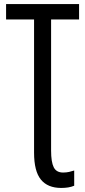

<svg xmlns="http://www.w3.org/2000/svg" viewBox="-20 -734 421 947"><path d="M282 193Q215 193 181.5 151.5Q148 110 148 19V-638H10V-714H370V-638H232V9Q232 65 245 91Q258 117 291 117Q307 117 320.5 114Q334 111 346 107V182Q332 188 316 190.5Q300 193 282 193Z"/></svg>

Font: Noto Sans ExtraCondensed
Style: Regular
Weight: 400
Width: 2
Designer: Monotype Design Team
Foundry: Monotype Imaging Inc.
Version: Version 2.013